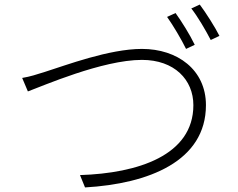

<svg xmlns="http://www.w3.org/2000/svg" viewBox="-20 -830 1040 840"><path d="M748 -773 711 -756C738 -718 774 -657 794 -616L832 -634C811 -678 774 -737 748 -773ZM854 -810 817 -793C846 -756 879 -699 902 -655L940 -673C921 -711 881 -774 854 -810ZM77 -489 102 -430C165 -453 428 -568 601 -568C743 -568 826 -481 826 -370C826 -150 583 -72 330 -64L352 -10C631 -26 881 -125 881 -370C881 -525 756 -616 601 -616C457 -616 267 -544 178 -516C140 -504 113 -495 77 -489Z"/></svg>

Font: Noto Sans CJK JP Light
Style: Regular
Weight: 300
Designer: Ryoko NISHIZUKA (kana & ideographs); Paul D. Hunt (Latin, Greek & Cyrillic); Wenlong ZHANG (bopomofo); Sandoll Communica
Foundry: Adobe Systems Incorporated
Version: Version 1.004;PS 1.004;hotconv 1.0.82;makeotf.lib2.5.63406